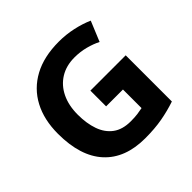

<svg xmlns="http://www.w3.org/2000/svg" viewBox="-182 -901 1088 1088"><g transform="rotate(-45 362.0 -357.0)"><path d="M361 -401H644V-31Q588 -12 527.5 -1Q467 10 390 10Q230 10 144 -84Q58 -178 58 -358Q58 -470 101.5 -552Q145 -634 228 -679Q311 -724 431 -724Q488 -724 543 -712Q598 -700 643 -680L593 -559Q560 -576 518 -587Q476 -598 430 -598Q364 -598 315.5 -568Q267 -538 240.5 -483.5Q214 -429 214 -355Q214 -285 233 -231Q252 -177 293 -146.5Q334 -116 400 -116Q432 -116 454.5 -119Q477 -122 496 -126V-275H361Z"/></g></svg>

Font: Noto Sans Medefaidrin
Style: Bold
Weight: 700
Designer: Dalton Maag Ltd
Foundry: Dalton Maag Ltd
Version: Version 1.002; ttfautohint (v1.8.4.7-5d5b)